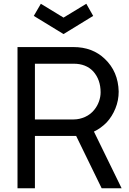

<svg xmlns="http://www.w3.org/2000/svg" viewBox="-20 -1000 687 1020"><path d="M317.5 -819 159.5 -915.5 197 -980 317.5 -906.5 438.5 -980 475 -915.5ZM520 0 384.5 -278H370H165.5V0H73V-750H370Q471 -750 536.5 -687.5Q608 -620 610.5 -513.5Q610.5 -466.5 593.2 -424Q576 -381.5 547 -350Q515.5 -318 479 -301L626 0ZM372 -365.5Q402 -365.5 431.8 -378.8Q461.5 -392 481.5 -417.5Q497 -436.5 505.8 -461Q514.5 -485.5 514.5 -509.5Q514.5 -577 475 -621Q436.5 -661.5 372 -661.5H165.5V-365.5Z"/></svg>

Font: Russisch Sans Medium
Style: Regular
Weight: 500
Width: 4
Designer: Michael Sharanda (font) & Cristiano Sobral (main changes)
Foundry: Michael Sharanda
Version: Version 2.00;September 8, 2020;FontCreator 13.0.0.2681 64-bi